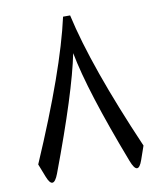

<svg xmlns="http://www.w3.org/2000/svg" viewBox="-79 -762 689 823"><g transform="rotate(-10 265.0 -350.5)"><path d="M267.1 -536.6Q233.9 -372.1 108.9 -39.6Q83.5 26.9 59.1 -35.2L36.6 -92.8Q201.7 -474.1 251.5 -698.2H282.2Q333.5 -466.8 495.1 -94.2L474.6 -35.2Q451.7 30.8 424.8 -39.6Q299.3 -366.2 267.1 -536.6Z"/></g></svg>

Font: Gandom FD
Style: FD
Weight: 400
Foundry: DejaVu fonts team - Redesigned by Saber Rastikerdar - Based on Samim Font
Version: Version 0.6